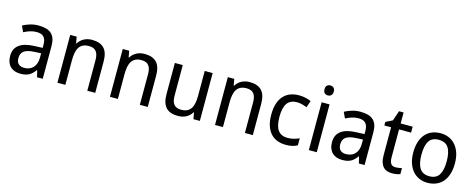

<svg xmlns="http://www.w3.org/2000/svg" viewBox="-35 -1403 5125 2079"><g transform="rotate(15 2527.5 -363.5)"><path d="M387.2 0 369.1 -74.2H365.2Q349.1 -52.2 333 -36.4Q316.9 -20.5 297.9 -10.3Q278.8 0 255.4 4.9Q231.9 9.8 201.2 9.8Q167.5 9.8 139.2 0.2Q110.8 -9.3 90.1 -29.1Q69.3 -48.8 57.6 -78.9Q45.9 -108.9 45.9 -149.9Q45.9 -230 102.3 -272.9Q158.7 -315.9 273.9 -319.8L363.8 -323.2V-356.9Q363.8 -389.6 356.7 -411.6Q349.6 -433.6 336.2 -447Q322.8 -460.4 303 -466.3Q283.2 -472.2 257.8 -472.2Q217.3 -472.2 182.4 -460.4Q147.5 -448.7 115.2 -432.1L84 -499Q120.1 -518.6 164.6 -532.2Q209 -545.9 257.8 -545.9Q307.6 -545.9 344 -535.9Q380.4 -525.9 404.1 -504.2Q427.7 -482.4 439.5 -448.7Q451.2 -415 451.2 -367.2V0ZM224.1 -62Q253.9 -62 279.3 -71.3Q304.7 -80.6 323.2 -99.4Q341.8 -118.2 352.3 -146.7Q362.8 -175.3 362.8 -213.9V-262.2L293 -258.8Q249 -256.8 219.2 -249Q189.5 -241.2 171.6 -227.3Q153.8 -213.4 146 -193.6Q138.2 -173.8 138.2 -148.9Q138.2 -104 161.9 -83Q185.5 -62 224.1 -62Z M950.7 0V-345.2Q950.7 -408.7 925 -440.4Q899.4 -472.2 844.7 -472.2Q805.2 -472.2 778.3 -459.5Q751.5 -446.8 735.1 -421.9Q718.8 -397 711.7 -360.8Q704.6 -324.7 704.6 -277.8V0H615.7V-536.1H688L700.7 -463.9H705.6Q717.8 -484.9 734.6 -500.2Q751.5 -515.6 771.5 -525.9Q791.5 -536.1 814 -541Q836.4 -545.9 859.9 -545.9Q949.2 -545.9 994.4 -499.3Q1039.6 -452.6 1039.6 -350.1V0Z M1539.6 0V-345.2Q1539.6 -408.7 1513.9 -440.4Q1488.3 -472.2 1433.6 -472.2Q1394 -472.2 1367.2 -459.5Q1340.3 -446.8 1324 -421.9Q1307.6 -397 1300.5 -360.8Q1293.5 -324.7 1293.5 -277.8V0H1204.6V-536.1H1276.9L1289.6 -463.9H1294.4Q1306.6 -484.9 1323.5 -500.2Q1340.3 -515.6 1360.4 -525.9Q1380.4 -536.1 1402.8 -541Q1425.3 -545.9 1448.7 -545.9Q1538.1 -545.9 1583.3 -499.3Q1628.4 -452.6 1628.4 -350.1V0Z M2140.6 0 2127.4 -71.8H2122.6Q2110.4 -50.8 2093.5 -35.4Q2076.7 -20 2056.6 -10Q2036.6 0 2014.2 4.9Q1991.7 9.8 1968.3 9.8Q1923.8 9.8 1890.1 -1.5Q1856.4 -12.7 1834 -36.6Q1811.5 -60.5 1800 -97.7Q1788.6 -134.8 1788.6 -186V-536.1H1877.4V-190.9Q1877.4 -127.4 1903.3 -95.7Q1929.2 -64 1983.4 -64Q2022.9 -64 2049.8 -76.7Q2076.7 -89.4 2093 -114Q2109.4 -138.7 2116.5 -174.8Q2123.5 -210.9 2123.5 -257.8V-536.1H2212.4V0Z M2717.3 0V-345.2Q2717.3 -408.7 2691.7 -440.4Q2666 -472.2 2611.3 -472.2Q2571.8 -472.2 2544.9 -459.5Q2518.1 -446.8 2501.7 -421.9Q2485.4 -397 2478.3 -360.8Q2471.2 -324.7 2471.2 -277.8V0H2382.3V-536.1H2454.6L2467.3 -463.9H2472.2Q2484.4 -484.9 2501.2 -500.2Q2518.1 -515.6 2538.1 -525.9Q2558.1 -536.1 2580.6 -541Q2603 -545.9 2626.5 -545.9Q2715.8 -545.9 2761 -499.3Q2806.2 -452.6 2806.2 -350.1V0Z M3176.3 9.8Q3127 9.8 3084 -5.6Q3041 -21 3009.3 -54.4Q2977.5 -87.9 2959.5 -139.9Q2941.4 -191.9 2941.4 -265.1Q2941.4 -341.8 2960 -395.3Q2978.5 -448.7 3011 -482.2Q3043.5 -515.6 3086.9 -530.8Q3130.4 -545.9 3180.2 -545.9Q3218.3 -545.9 3254.6 -537.6Q3291 -529.3 3315.4 -517.1L3289.1 -441.9Q3277.8 -446.8 3264.2 -451.4Q3250.5 -456.1 3235.8 -459.7Q3221.2 -463.4 3207 -465.6Q3192.9 -467.8 3180.2 -467.8Q3103.5 -467.8 3068.4 -418.7Q3033.2 -369.6 3033.2 -266.1Q3033.2 -163.1 3068.6 -115.5Q3104 -67.9 3176.3 -67.9Q3215.8 -67.9 3247.8 -76.9Q3279.8 -85.9 3306.2 -98.1V-19Q3279.8 -4.9 3249.8 2.4Q3219.7 9.8 3176.3 9.8Z M3522.9 0H3434.1V-536.1H3522.9ZM3427.2 -681.2Q3427.2 -710.4 3442.1 -723.6Q3457 -736.8 3479 -736.8Q3489.7 -736.8 3499.3 -733.6Q3508.8 -730.5 3515.9 -723.6Q3522.9 -716.8 3527.1 -706.3Q3531.2 -695.8 3531.2 -681.2Q3531.2 -652.8 3515.9 -638.9Q3500.5 -625 3479 -625Q3457 -625 3442.1 -638.7Q3427.2 -652.3 3427.2 -681.2Z M3995.1 0 3977.1 -74.2H3973.1Q3957 -52.2 3940.9 -36.4Q3924.8 -20.5 3905.8 -10.3Q3886.7 0 3863.3 4.9Q3839.8 9.8 3809.1 9.8Q3775.4 9.8 3747.1 0.2Q3718.8 -9.3 3698 -29.1Q3677.2 -48.8 3665.5 -78.9Q3653.8 -108.9 3653.8 -149.9Q3653.8 -230 3710.2 -272.9Q3766.6 -315.9 3881.8 -319.8L3971.7 -323.2V-356.9Q3971.7 -389.6 3964.6 -411.6Q3957.5 -433.6 3944.1 -447Q3930.7 -460.4 3910.9 -466.3Q3891.1 -472.2 3865.7 -472.2Q3825.2 -472.2 3790.3 -460.4Q3755.4 -448.7 3723.1 -432.1L3691.9 -499Q3728 -518.6 3772.5 -532.2Q3816.9 -545.9 3865.7 -545.9Q3915.5 -545.9 3951.9 -535.9Q3988.3 -525.9 4012 -504.2Q4035.6 -482.4 4047.4 -448.7Q4059.1 -415 4059.1 -367.2V0ZM3832 -62Q3861.8 -62 3887.2 -71.3Q3912.6 -80.6 3931.2 -99.4Q3949.7 -118.2 3960.2 -146.7Q3970.7 -175.3 3970.7 -213.9V-262.2L3900.9 -258.8Q3856.9 -256.8 3827.1 -249Q3797.4 -241.2 3779.5 -227.3Q3761.7 -213.4 3753.9 -193.6Q3746.1 -173.8 3746.1 -148.9Q3746.1 -104 3769.8 -83Q3793.5 -62 3832 -62Z M4385.7 -63Q4394.5 -63 4405.5 -64Q4416.5 -64.9 4426.8 -66.4Q4437 -67.9 4445.6 -69.8Q4454.1 -71.8 4458.5 -73.2V-5.9Q4452.1 -2.9 4442.4 0Q4432.6 2.9 4420.9 5.1Q4409.2 7.3 4396.5 8.5Q4383.8 9.8 4371.6 9.8Q4341.3 9.8 4315.4 2Q4289.6 -5.9 4270.8 -24.9Q4252 -43.9 4241.2 -76.4Q4230.5 -108.9 4230.5 -158.2V-469.2H4154.8V-508.8L4230.5 -546.9L4268.6 -659.2H4319.8V-536.1H4454.6V-469.2H4319.8V-158.2Q4319.8 -110.8 4335.2 -86.9Q4350.6 -63 4385.7 -63Z M4999.5 -269Q4999.5 -202.1 4983.2 -150.1Q4966.8 -98.1 4936.3 -62.7Q4905.8 -27.3 4862.3 -8.8Q4818.8 9.8 4764.6 9.8Q4714.4 9.8 4671.9 -8.8Q4629.4 -27.3 4598.4 -62.7Q4567.4 -98.1 4550 -150.1Q4532.7 -202.1 4532.7 -269Q4532.7 -335.4 4549.1 -387Q4565.4 -438.5 4595.7 -473.9Q4626 -509.3 4669.7 -527.6Q4713.4 -545.9 4767.6 -545.9Q4817.9 -545.9 4860.4 -527.6Q4902.8 -509.3 4933.8 -473.9Q4964.8 -438.5 4982.2 -387Q4999.5 -335.4 4999.5 -269ZM4624.5 -269Q4624.5 -167 4658 -115.5Q4691.4 -64 4766.6 -64Q4841.8 -64 4874.8 -115.5Q4907.7 -167 4907.7 -269Q4907.7 -371.1 4874.3 -421.6Q4840.8 -472.2 4765.6 -472.2Q4690.4 -472.2 4657.5 -421.6Q4624.5 -371.1 4624.5 -269Z"/></g></svg>

Font: Genotype
Style: Regular
Weight: 400
Foundry: Ascender Corporation
Version: Version 1.00